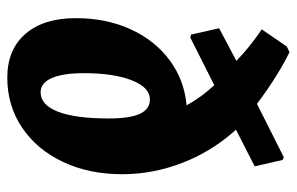

<svg xmlns="http://www.w3.org/2000/svg" viewBox="-160 -622 794 513"><g transform="rotate(90 236.5 -365.0)"><path d="M445 -295Q445 -206 412 -136.5Q379 -67 320.5 -27.5Q262 12 187 12Q112 12 70 -36.5Q28 -85 28 -171Q28 -252 57.5 -317Q87 -382 140 -421.5Q193 -461 261 -467Q239 -507 207 -541L80 -477L72 -479L55 -554L142 -600Q109 -633 58 -668L104 -735L119 -742Q184 -710 257 -655L400 -727L407 -723L424 -649L326 -599Q384 -535 414.5 -456Q445 -377 445 -295ZM296 -259Q296 -316 283.5 -342.5Q271 -369 245 -369Q213 -369 194 -320.5Q175 -272 175 -193Q175 -137 188 -107Q201 -77 226 -77Q260 -77 278 -123.5Q296 -170 296 -259Z"/></g></svg>

Font: Alegreya ExtraBold
Style: Italic
Weight: 800
Italic angle: -7°
Designer: Juan Pablo del Peral
Foundry: Huerta Tipografica
Version: Version 2.007; ttfautohint (v1.6)